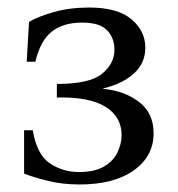

<svg xmlns="http://www.w3.org/2000/svg" viewBox="-20 -475 474 510"><path d="M254 -239Q310 -234 349 -204.5Q388 -175 388 -121Q388 -60 335.5 -22.5Q283 15 191 15Q145 15 105.5 5Q66 -5 44 -14V-129H67Q78 -64 112.5 -41Q147 -18 190 -18Q231 -18 256 -32.5Q281 -47 292 -70Q303 -93 303 -116Q303 -165 260 -191.5Q217 -218 131 -216V-252Q218 -252 251 -279Q284 -306 284 -343Q284 -374 264.5 -394.5Q245 -415 198 -415Q148 -415 117.5 -391Q87 -367 74 -311H51L57 -417Q81 -431 123 -443Q165 -455 217 -455Q292 -455 329 -424Q366 -393 366 -348Q366 -308 336.5 -280.5Q307 -253 254 -240Z"/></svg>

Font: Bona Nova SC
Style: Regular
Weight: 400
Designer: Mateusz Machalski
Foundry: Capitalics
Version: Version 4.001; ttfautohint (v1.8.4.7-5d5b)